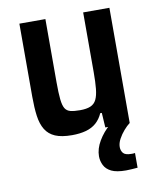

<svg xmlns="http://www.w3.org/2000/svg" viewBox="-81 -573 685 836"><g transform="rotate(-10 261.5 -155.0)"><path d="M204 8Q158 8 130 -4Q102 -16 87 -40.5Q72 -65 67 -101.5Q62 -138 62 -187V-510H177V-230Q177 -183 180 -155Q183 -127 191 -114Q199 -101 215 -97Q231 -93 257 -93Q286 -93 303.5 -100.5Q321 -108 329.5 -125.5Q338 -143 341 -172.5Q344 -202 344 -246V-510H460V0H352L348 -65H341Q330 -40 311.5 -23.5Q293 -7 266 0.5Q239 8 204 8ZM409 200Q367 200 344.5 189Q322 178 312.5 159Q303 140 303 119Q303 86 323 52Q343 18 375 -10L459 0Q447 9 433 25Q419 41 409 59.5Q399 78 399 95Q399 111 408 122Q417 133 444 133Q446 133 451 133Q456 133 460 132V197Q446 198 434 199Q422 200 409 200Z"/></g></svg>

Font: Saira SemiCondensed SemiBold
Style: Regular
Weight: 600
Width: 4
Designer: Hector Gatti with collaboration of the Omnibus-Type team
Foundry: Omnibus-Type
Version: Version 1.101